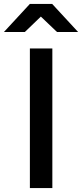

<svg xmlns="http://www.w3.org/2000/svg" viewBox="-77 -963 420 983"><path d="M191 0H76V-715H191ZM323 -799H215L81 -927H183L50 -799H-57L76 -943H190Z"/></svg>

Font: Wix Madefor Display SemiBold
Style: Regular
Weight: 600
Designer: Dalton Maag Ltd
Foundry: Dalton Maag Ltd
Version: Version 3.100